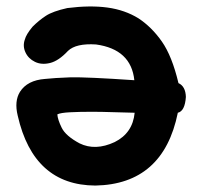

<svg xmlns="http://www.w3.org/2000/svg" viewBox="-20 -556 628 596"><path d="M276 20Q487 16 532 -206Q554 -211 557 -255Q556 -288 534 -298Q514 -382 482.5 -427Q451 -472 410 -499Q368 -525 314 -532.5Q260 -540 189 -531Q144 -521 122.5 -507Q101 -493 81 -473Q61 -449 57 -433Q50 -413 59 -393.5Q68 -374 88.5 -364Q109 -354 135.5 -360.5Q162 -367 191 -398Q216 -422 278 -418Q387 -403 397 -307Q250 -317 199 -316Q147 -314 120 -311Q65 -307 42 -271Q24 -242 35 -197Q84 19 276 20ZM227 -111Q184 -134 171.5 -159.5Q159 -185 158 -201Q168 -206 197.5 -207.5Q227 -209 262 -209Q297 -209 323 -208Q362 -207 398 -206Q392 -143 336 -115Q276 -87 227 -111Z"/></svg>

Font: Balsamiq Sans
Style: Bold
Weight: 700
Designer: Michael Angeles
Foundry: Balsamiq SRL
Version: Version 1.020; ttfautohint (v1.8.4.7-5d5b);gftools[0.9.26]